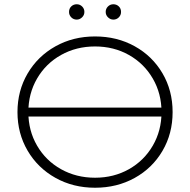

<svg xmlns="http://www.w3.org/2000/svg" viewBox="-20 -876 893 901"><path d="M62 -350Q62 -450 109.5 -531Q157 -612 240 -658.5Q323 -705 426 -705Q529 -705 612 -659Q695 -613 742.5 -532Q790 -451 790 -350Q790 -249 742.5 -168Q695 -87 612 -41Q529 5 426 5Q323 5 240 -41.5Q157 -88 109.5 -169Q62 -250 62 -350ZM738 -350Q738 -437 697 -507.5Q656 -578 585 -618Q514 -658 426 -658Q338 -658 266.5 -618Q195 -578 154 -507.5Q113 -437 113 -350Q113 -263 154 -192.5Q195 -122 266.5 -82Q338 -42 426 -42Q514 -42 585 -82Q656 -122 697 -192.5Q738 -263 738 -350ZM79.3 -371H776.3V-329H79.3ZM304 -820Q304 -836 314.5 -846Q325 -856 340 -856Q355 -856 365.5 -845.5Q376 -835 376 -820Q376 -805 365 -794.5Q354 -784 340 -784Q325 -784 314.5 -794.5Q304 -805 304 -820ZM476 -820Q476 -835 486.5 -845.5Q497 -856 512 -856Q527 -856 537.5 -846Q548 -836 548 -820Q548 -805 537.5 -794.5Q527 -784 512 -784Q498 -784 487 -794.5Q476 -805 476 -820Z"/></svg>

Font: Montserrat Atlas Light
Style: Regular
Weight: 300
Designer: Julieta Ulanovsky
Foundry: Julieta Ulanovsky
Version: Version 7.200